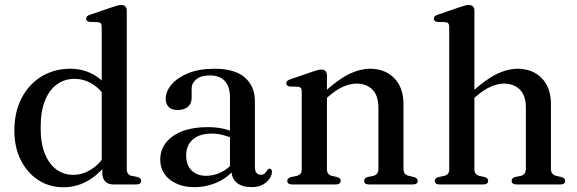

<svg xmlns="http://www.w3.org/2000/svg" viewBox="-20 -758 2371 789"><path d="M400.5 -79.5 398 -82.5V-646.5Q398 -657 394.5 -661.5Q391 -666 383 -667L348.5 -668Q340.5 -669.5 337.2 -672.8Q334 -676 334 -681Q334 -687 337.8 -690.8Q341.5 -694.5 351.5 -698L439.5 -728Q453.5 -733 462.2 -735.2Q471 -737.5 478.5 -737.5Q489.5 -737.5 495.2 -731.2Q501 -725 501 -714V-63.5Q501 -51 506 -44.5Q511 -38 520 -35.5L544 -31Q552 -28.5 556 -24.8Q560 -21 560 -15Q560 -8 555 -4Q550 0 539.5 0H445.5Q425 0 412.8 -12Q400.5 -24 400.5 -46ZM39 -221Q39 -299.5 69.8 -356.8Q100.5 -414 152.5 -444.8Q204.5 -475.5 268 -475.5Q326.5 -475.5 371.5 -447.2Q416.5 -419 444.5 -367.5L421.5 -345Q397.5 -388.5 362.2 -411.2Q327 -434 285.5 -434Q246.5 -434 215 -412Q183.5 -390 165.2 -345.5Q147 -301 147 -233Q147 -169 164.5 -126Q182 -83 212.2 -61.2Q242.5 -39.5 281 -39.5Q319.5 -39.5 355 -62Q390.5 -84.5 420 -129.5L435 -106Q396.5 -49.5 347.5 -19Q298.5 11.5 241 11.5Q182.5 11.5 137 -18.2Q91.5 -48 65.2 -100.5Q39 -153 39 -221Z M931 -59.5V-68.5L925 -71V-358.5Q925 -402 903.8 -425Q882.5 -448 843.5 -448Q805.5 -448 786.5 -432Q767.5 -416 767.5 -394.5V-356Q767.5 -332 752 -319Q736.5 -306 709.5 -306Q686 -306 673.5 -318.2Q661 -330.5 661 -352Q661 -382 684.5 -410.2Q708 -438.5 752.8 -457Q797.5 -475.5 862 -475.5Q945.5 -475.5 986.5 -439.2Q1027.5 -403 1027.5 -342V-72Q1027.5 -55.5 1033.8 -47.8Q1040 -40 1051 -40Q1063 -40 1068.5 -45.8Q1074 -51.5 1077.5 -57.5Q1080 -60.5 1082.5 -62.8Q1085 -65 1088.5 -65Q1093 -65 1095.2 -61.5Q1097.5 -58 1097.5 -52Q1097.5 -38.5 1088 -24Q1078.5 -9.5 1060 0.8Q1041.5 11 1013.5 11Q974.5 11 952.8 -7.2Q931 -25.5 931 -59.5ZM638.5 -103Q638.5 -161 690 -198.2Q741.5 -235.5 835 -235.5Q869 -235.5 896.8 -229.2Q924.5 -223 946 -213L938.5 -189Q918 -197.5 896.2 -203.2Q874.5 -209 849 -209Q800 -209 772.5 -185Q745 -161 745 -119.5Q745 -79 767.8 -57.2Q790.5 -35.5 826.5 -35.5Q858.5 -35.5 888.5 -50Q918.5 -64.5 940.5 -92L950 -71Q921.5 -31.5 875.8 -10.2Q830 11 779 11Q717 11 677.8 -20Q638.5 -51 638.5 -103Z M1323.5 -448.5V-63.5Q1323.5 -51 1328.2 -44.8Q1333 -38.5 1342.5 -35.5L1365.5 -30.5Q1380 -26 1380 -15.5Q1380 0 1359.5 0H1180.5Q1170.5 0 1165.5 -4Q1160.5 -8 1160.5 -15Q1160.5 -20.5 1164.2 -24.2Q1168 -28 1176 -30.5L1201 -35.5Q1210.5 -38.5 1215.2 -44.5Q1220 -50.5 1220 -63V-381Q1220 -391.5 1216.5 -396Q1213 -400.5 1205 -401.5L1170.5 -402.5Q1163 -404 1159.8 -407.2Q1156.5 -410.5 1156.5 -415.5Q1156.5 -421.5 1160.2 -425.2Q1164 -429 1174 -432.5L1261.5 -462.5Q1275.5 -467.5 1284.5 -469.8Q1293.5 -472 1300.5 -472Q1312 -472 1317.8 -465.8Q1323.5 -459.5 1323.5 -448.5ZM1310 -344.5 1292.5 -362 1313.5 -380.5Q1372 -433.5 1416.2 -454.5Q1460.5 -475.5 1500.5 -475.5Q1562.5 -475.5 1600.2 -436.8Q1638 -398 1638 -330.5V-65.5Q1638 -52 1643.5 -45Q1649 -38 1659.5 -35.5L1681 -30.5Q1689 -28 1692.8 -24.2Q1696.5 -20.5 1696.5 -15Q1696.5 -8 1691.8 -4Q1687 0 1676.5 0H1497Q1476.5 0 1476.5 -15.5Q1476.5 -26 1490.5 -30.5L1515 -35.5Q1525.5 -38.5 1530.2 -45.5Q1535 -52.5 1535 -65.5V-315Q1535 -365.5 1510.2 -390Q1485.5 -414.5 1445 -414.5Q1420 -414.5 1391.2 -402.2Q1362.5 -390 1331 -362.5Z M1916 -344.5 1898.5 -362 1919.5 -380.5Q1978.5 -433.5 2022.5 -454.5Q2066.5 -475.5 2106.5 -475.5Q2168.5 -475.5 2206.2 -436.8Q2244 -398 2244 -330.5V-65.5Q2244 -52 2249.5 -45Q2255 -38 2265.5 -35.5L2287 -30.5Q2295 -28 2298.8 -24.2Q2302.5 -20.5 2302.5 -15Q2302.5 -8 2297.8 -4Q2293 0 2282.5 0H2103Q2082.5 0 2082.5 -15.5Q2082.5 -26 2096.5 -30.5L2121 -35.5Q2131.5 -38.5 2136.2 -45.5Q2141 -52.5 2141 -65.5V-315Q2141 -365.5 2116.2 -390Q2091.5 -414.5 2051 -414.5Q2026 -414.5 1997.5 -402.2Q1969 -390 1937 -362.5ZM1929.5 -714V-63.5Q1929.5 -51 1934.2 -44.8Q1939 -38.5 1948.5 -35.5L1971.5 -30.5Q1986 -26 1986 -15.5Q1986 0 1965.5 0H1786.5Q1776.5 0 1771.5 -4Q1766.5 -8 1766.5 -15Q1766.5 -20.5 1770.5 -24.5Q1774.5 -28.5 1782.5 -30.5L1807 -35.5Q1816.5 -38.5 1821.2 -44.5Q1826 -50.5 1826 -63V-646.5Q1826 -657 1822.5 -661.5Q1819 -666 1811 -667L1776.5 -668Q1769 -669.5 1765.8 -672.8Q1762.5 -676 1762.5 -681Q1762.5 -687 1766.2 -690.8Q1770 -694.5 1780 -698L1867.5 -728Q1881.5 -733 1890.5 -735.2Q1899.5 -737.5 1906.5 -737.5Q1918 -737.5 1923.8 -731.2Q1929.5 -725 1929.5 -714Z"/></svg>

Font: Fraunces 36pt
Style: Regular
Weight: 400
Version: Version 1.000;[b76b70a41]